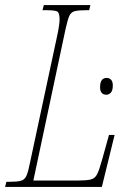

<svg xmlns="http://www.w3.org/2000/svg" viewBox="-42 -734 524 754"><path d="M-22 0 -17 -20H-7Q25 -20 40 -24Q55 -28 62 -44Q69 -60 76 -96L182 -591Q187 -613 189.5 -631Q192 -649 192 -656Q192 -683 183.5 -688.5Q175 -694 137 -694H125L130 -714H313L308 -694H298Q266 -694 251 -690Q236 -686 229.5 -670Q223 -654 215 -618L89 -25H262Q297 -25 314 -29Q331 -33 339.5 -50Q348 -67 359 -107L386 -204H408L358 0ZM376 -362Q351 -362 351 -392Q351 -428 377 -428Q387 -428 394 -421Q401 -414 401 -398Q401 -379 393.5 -370.5Q386 -362 376 -362Z"/></svg>

Font: Noto Serif ExtraCondensed Thin
Style: Italic
Weight: 100
Width: 2
Italic angle: -12°
Designer: Monotype Design Team
Foundry: Monotype Imaging Inc.
Version: Version 2.013